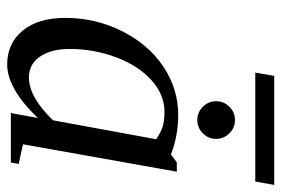

<svg xmlns="http://www.w3.org/2000/svg" viewBox="-146 -636 791 540"><g transform="rotate(90 250.0 -365.5)"><path d="M385.3 -34.2 440.4 -22 436.5 0H297.4L311.5 -76.2Q229 10.3 160.6 10.3Q101.6 10.3 65.7 -33.2Q29.8 -76.7 29.8 -152.8Q29.8 -238.3 67.1 -312.7Q104.5 -387.2 167 -429Q229.5 -470.7 302.7 -470.7Q361.8 -470.7 414.1 -450.2L436 -466.8H462.4ZM371.1 -408.7Q352.1 -421.9 335.4 -427Q318.8 -432.1 294.4 -432.1Q245.6 -432.1 204.8 -395.3Q164.1 -358.4 140.6 -295.9Q117.2 -233.4 117.2 -165.5Q117.2 -113.3 138.7 -82Q160.2 -50.8 197.3 -50.8Q252.4 -50.8 317.9 -118.7ZM370.1 -577.1Q370.1 -555.7 354.5 -540Q338.9 -524.4 316.9 -524.4Q295.4 -524.4 279.8 -540Q264.2 -555.7 264.2 -577.1Q264.2 -599.1 279.8 -614.7Q295.4 -630.4 316.9 -630.4Q338.9 -630.4 354.5 -614.7Q370.1 -599.1 370.1 -577.1ZM183.6 -687.5 192.9 -740.7H499.5L490.2 -687.5Z"/></g></svg>

Font: Tinos
Style: Italic
Weight: 400
Italic angle: -16.333°
Designer: Steve Matteson
Foundry: Monotype Imaging Inc.
Version: Version 1.32